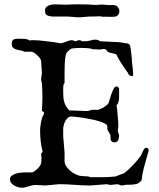

<svg xmlns="http://www.w3.org/2000/svg" viewBox="-20 -854 733 884"><path d="M25.9 -28.8Q25.9 -38.1 33 -43.9Q40 -49.8 50 -53.5Q60.1 -57.1 70.3 -58.6Q80.6 -60.1 87.4 -60.1H127Q131.3 -61 138.2 -65.4Q145 -69.8 151.6 -75.9Q158.2 -82 163.3 -89.6Q168.5 -97.2 169.4 -104Q170.9 -114.3 170.9 -126Q170.9 -135.3 169.4 -145.5L176.3 -156.2Q169.4 -181.2 167 -206.1Q164.6 -231 164.6 -254.9Q164.6 -259.8 165.3 -267.1Q166 -274.4 167.2 -282Q168.5 -289.6 169.9 -296.6Q171.4 -303.7 172.9 -309.1Q173.3 -310.5 174.3 -312.5Q176.3 -316.4 176.3 -317.4Q177.7 -320.8 179.7 -323.7Q180.7 -326.2 181.9 -328.9Q183.1 -331.5 183.1 -333Q183.1 -336.9 179.2 -339.8Q175.3 -342.8 172.9 -342.8Q173.8 -358.9 174.6 -375.2Q175.3 -391.6 175.3 -407.2Q175.3 -423.8 174.6 -439.7Q173.8 -455.6 172.9 -472.2Q170.4 -479 169.9 -482.2Q169.4 -485.4 169.4 -490.7L172.9 -519.5L169.4 -571.8Q169.4 -577.6 164.3 -585Q159.2 -592.3 152.3 -598.9Q145.5 -605.5 138.4 -610.1Q131.3 -614.7 127 -615.7H91.8L87.9 -617.7Q86.4 -618.7 85 -619.4Q83.5 -620.1 82.5 -620.1Q75.7 -622.1 67.1 -623.3Q58.6 -624.5 51.3 -627.4Q43.9 -630.4 39.1 -636Q34.2 -641.6 34.2 -652.3Q34.2 -661.1 36.6 -665.8Q39.1 -670.4 43.7 -672.6Q48.3 -674.8 54.9 -675.3Q61.5 -675.8 69.8 -675.8Q83 -675.8 95.2 -674.8Q107.4 -673.8 116.2 -667.5Q118.7 -668 121.1 -668.5Q123.5 -668.9 125.5 -668.9H134.8Q158.2 -668.9 183.3 -665.3Q208.5 -661.6 229.5 -659.7L257.3 -654.8Q263.7 -654.8 270.3 -657Q276.9 -659.2 283.9 -661.9Q291 -664.6 297.9 -666.7Q304.7 -668.9 311.5 -668.9Q316.4 -668.9 319.8 -666.5Q323.2 -664.1 330.6 -664.1Q333 -664.1 335.2 -666.5Q337.4 -668.9 342.8 -668.9Q347.7 -668.9 350.3 -668.5Q353 -668 355.5 -664.1H374.5Q384.8 -664.1 396 -667.7Q407.2 -671.4 418.5 -671.4Q425.3 -671.4 429.2 -670.4Q433.1 -669.4 440.4 -664.1L528.3 -659.7Q534.7 -659.2 540 -658.2Q544.9 -657.2 550.3 -656.5Q555.7 -655.8 559.6 -654.8Q562 -654.8 565.4 -654.3Q568.8 -653.8 571.8 -652.3Q574.7 -650.9 576.9 -648.4Q579.1 -646 579.1 -642.1Q580.6 -637.7 582 -627.7Q583.5 -617.7 584.7 -606.4Q585.9 -595.2 586.7 -585.4Q587.4 -575.7 587.4 -571.8Q589.8 -555.2 591.3 -538.1Q592.8 -521 592.8 -504.4H585Q574.2 -504.4 567.4 -521Q563 -526.9 561 -529.1Q559.1 -531.2 558.1 -533.7Q551.3 -543 544.2 -554Q537.1 -564.9 531.2 -574.7Q525.4 -584.5 521 -592.5Q516.6 -600.6 515.1 -604Q509.3 -606.4 502.9 -607.7Q496.6 -608.9 490.7 -610.1Q484.9 -611.3 480 -613.5Q475.1 -615.7 471.7 -621.1Q467.8 -628.4 456.5 -628.4Q452.1 -628.4 451.7 -627.4Q449.2 -627 445.6 -626.5Q441.9 -626 438 -626Q429.7 -626 421.4 -626.7Q413.1 -627.4 407.7 -627.4Q404.3 -627.4 403.3 -628.4Q402.3 -629.4 399.9 -629.4Q398.9 -629.4 398.2 -629.9Q397.5 -630.4 396.5 -630.9Q385.7 -632.3 375 -632.8Q364.3 -633.3 353.5 -633.3Q342.8 -633.3 332.5 -632.8Q322.3 -632.3 311.5 -630.9Q308.1 -629.9 303.7 -627Q299.3 -624 295.2 -619.9Q291 -615.7 287.6 -611.3Q284.2 -606.9 283.2 -603Q279.3 -586.4 278.3 -565.7Q277.3 -544.9 277.3 -522.9V-472.2Q272.9 -466.8 272 -461.2Q271 -455.6 271 -447.8V-430.7Q271 -418.9 271.7 -407.7Q272.5 -396.5 275.4 -385.7Q278.3 -375 283.9 -365Q289.6 -355 299.3 -345.7L377.9 -342.8Q387.2 -342.8 396 -346.2Q398.4 -347.2 401.9 -347.9Q405.3 -348.6 408.7 -348.6L427.7 -348.1Q436 -348.1 442.9 -353Q446.8 -354 451.9 -356.7Q457 -359.4 462.2 -363Q467.3 -366.7 471.7 -370.4Q476.1 -374 478.5 -377Q481.4 -382.8 485.1 -396Q488.8 -409.2 493.4 -422.4Q498 -435.5 503.7 -445.8Q509.3 -456.1 516.6 -456.1Q522.9 -456.1 528.3 -446.8V-401.9Q528.3 -395.5 527.1 -390.6Q525.9 -385.7 522.5 -377L516.6 -369.1L519 -353Q519 -351.1 520 -341.6Q521 -332 522 -319.6Q522.9 -307.1 523.9 -294.2Q524.9 -281.2 524.9 -272.9L522.5 -254.9Q522.5 -246.6 525.4 -240.7Q528.3 -234.9 528.3 -230Q528.3 -217.3 523.7 -208Q519 -198.7 506.3 -198.7Q500 -198.7 496.6 -200.9Q493.2 -203.1 491.5 -206.3Q489.7 -209.5 489.3 -213.6Q488.8 -217.8 488.8 -222.2Q488.8 -225.6 488.8 -228.3Q488.8 -231 487.8 -233.9L474.1 -257.8V-272.9Q473.6 -279.3 462.9 -285.2Q452.1 -291 436 -295.9Q419.9 -300.8 400.6 -304.7Q381.3 -308.6 363 -311.5Q344.7 -314.5 329.8 -315.9Q314.9 -317.4 308.1 -317.4Q299.3 -317.4 292.7 -311.8Q286.1 -306.2 281.5 -298.1Q276.9 -290 274.4 -281Q272 -272 271 -265.1V-226.6L277.3 -151.4V-108.9Q278.3 -97.7 286.4 -86.4Q294.4 -75.2 305.7 -65.9Q316.9 -56.6 329.6 -50.8Q342.3 -44.9 352.5 -43.9L387.2 -41.5L396.5 -38.1H427.7Q439.5 -38.1 449.2 -38.1Q459 -38.1 468.8 -38.6Q478.5 -39.1 488.8 -39.6Q499 -40 512.2 -41.5L551.3 -56.6Q559.1 -62 570.3 -72.3Q581.5 -82.5 592.5 -94Q603.5 -105.5 612.8 -116.7Q622.1 -127.9 626.5 -135.3Q628.9 -136.7 631.3 -142.8Q633.8 -148.9 637 -156Q640.1 -163.1 644.3 -168.5Q648.4 -173.8 654.3 -173.8Q659.7 -173.8 662.1 -169.4Q664.6 -165 664.6 -160.6L655.8 -129.9Q648.4 -104.5 641.6 -78.4Q634.8 -52.2 632.3 -25.4Q622.1 -9.8 606.4 -6.6Q590.8 -3.4 574.2 -3.4Q568.8 -3.4 563.5 -3.4Q558.1 -3.4 553.7 -2.4L543.5 0Q538.6 0 535.6 -1Q532.7 -2 530.3 -2.9Q527.8 -3.9 525.4 -4.9Q522.9 -5.9 519 -5.9L487.8 -2.4L471.7 -5.9L396.5 0Q360.8 0 325.2 -2.9Q289.6 -5.9 251.5 -5.9L189 0L145 -2.4Q136.2 -2.4 127.9 -0.5Q119.6 1.5 111.8 3.9Q104 6.3 96.7 8.3Q89.4 10.3 82.5 10.3Q74.2 10.3 64.5 7.8Q54.7 5.4 46.1 0.5Q37.6 -4.4 31.7 -11.7Q25.9 -19 25.9 -28.8ZM187.5 -805.2Q187.5 -814.9 190.4 -818.6Q193.4 -822.3 200.2 -826.7Q207 -831.1 217 -832.5Q227.1 -834 236.8 -834Q246.6 -834 256.6 -833.3Q266.6 -832.5 278.3 -832.5H291Q297.4 -833.5 310.5 -833.7Q323.7 -834 340.8 -834Q354.5 -834 365.5 -833.7Q376.5 -833.5 385.7 -833.3Q395 -833 403.6 -832.3Q412.1 -831.5 421.4 -831.1Q422.9 -831.1 427.7 -831.5Q432.6 -832 433.6 -832Q436.5 -832 439.5 -832.5Q441.9 -832.5 444.3 -832.8Q446.8 -833 448.7 -833Q450.2 -833 452.6 -832.8Q455.1 -832.5 457.5 -832.5Q460.4 -832 463.9 -832L477.1 -831.1Q479.5 -830.6 481.7 -830.6Q483.9 -830.6 484.9 -830.6Q488.3 -830.6 491 -830.8Q493.7 -831.1 497.6 -831.1Q507.3 -831.1 514.4 -828.1Q521.5 -825.2 524.4 -818.4Q525.4 -818.4 527.6 -813Q529.8 -807.6 529.8 -806.2Q529.8 -796.4 527.1 -790.5Q524.4 -784.7 520 -781.5Q515.6 -778.3 509.3 -777.3Q502.9 -776.4 495.6 -776.4Q490.7 -776.4 485.6 -776.6Q480.5 -776.9 475.1 -776.9H453.1Q451.7 -776.9 445.3 -778.1Q439 -779.3 437.5 -779.3Q438 -779.3 437 -779.1Q436 -778.8 431.2 -778.6Q426.3 -778.3 416.7 -778.1Q407.2 -777.8 390.6 -777.8L347.7 -774.4Q346.7 -774.4 342.8 -774.4Q338.9 -774.4 333.7 -774.7Q328.6 -774.9 323.7 -775.1Q318.8 -775.4 316.9 -776.4Q314 -776.4 309.8 -776.6Q305.7 -776.9 301.8 -777.1Q297.9 -777.3 294.9 -777.6Q292 -777.8 292 -777.8H254.4H220.7Q220.2 -777.8 217 -778.3Q213.9 -778.8 209.5 -779.5Q205.1 -780.3 200.9 -781.7Q196.8 -783.2 193.8 -785.6Q189 -789.1 188.2 -794.7Q187.5 -800.3 187.5 -805.2Z"/></svg>

Font: IM FELL English
Style: Regular
Weight: 400
Designer: Igino Marini
Foundry: Igino Marini
Version: 3.00